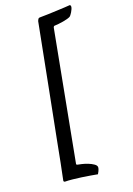

<svg xmlns="http://www.w3.org/2000/svg" viewBox="-167 -827 705 1017"><g transform="rotate(-20 185.5 -318.5)"><path d="M180 -743Q181 -746 184.5 -752Q188 -758 195 -758Q218 -758 243.5 -759Q269 -760 292.5 -761Q316 -762 335.5 -763Q355 -764 366 -765Q368 -763 369.5 -762Q371 -761 371 -756Q371 -750 367.5 -742Q364 -734 359.5 -726.5Q355 -719 350.5 -713.5Q346 -708 344 -707Q330 -700 303.5 -695.5Q277 -691 253 -690Q250 -690 248.5 -687.5Q247 -685 246 -683L110 35Q108 41 115 43Q122 44 138.5 48Q155 52 171.5 58.5Q188 65 201 74Q214 83 214 93Q214 101 208 113.5Q202 126 200 128Q184 125 161 121Q138 117 113 113.5Q88 110 64 107.5Q40 105 23 105Q20 105 17.5 102.5Q15 100 16 96Q24 59 35 3Q46 -53 58.5 -119Q71 -185 85.5 -257Q100 -329 113 -398Q144 -561 180 -743Z"/></g></svg>

Font: Vermiglione SemiBold
Style: Italic
Weight: 600
Italic angle: -11°
Version: Version 1.000